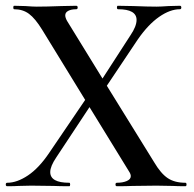

<svg xmlns="http://www.w3.org/2000/svg" viewBox="-24 -645 671 665"><path d="M618 0Q590 0 575 -1L518 -2L435 -1Q414 0 381 0Q376 0 376 -6Q376 -12 381 -12Q401 -12 415 -18Q429 -24 429 -35Q429 -42 423 -51L286 -274L171 -100Q150 -69 150 -49Q150 -12 216 -12Q219 -12 219 -6Q219 0 216 0Q182 0 162 -1L84 -2L40 -1Q27 0 1 0Q-4 0 -4 -6Q-4 -12 1 -12Q35 -12 73 -37.5Q111 -63 146 -115L271 -299L122 -542Q98 -581 76.5 -597Q55 -613 25 -613Q22 -613 22 -619Q22 -625 25 -625L64 -624Q90 -622 103 -622Q137 -622 189 -624L240 -625Q245 -625 245 -619Q245 -613 240 -613Q223 -613 212.5 -607.5Q202 -602 202 -592Q202 -584 208 -573L331 -373L428 -523Q449 -554 449 -576Q449 -613 385 -613Q381 -613 381 -619Q381 -625 384 -625L438 -624Q488 -622 518 -622Q532 -622 560 -624L599 -625Q604 -625 604 -619Q604 -613 599 -613Q565 -613 527 -586.5Q489 -560 453 -508L346 -348L510 -83Q533 -44 557 -28Q581 -12 618 -12Q622 -12 622 -6Q622 0 618 0Z"/></svg>

Font: Cormorant Upright SemiBold
Style: Regular
Weight: 600
Designer: Christian Thalmann (Catharsis Fonts)
Foundry: Catharsis Fonts
Version: Version 3.302